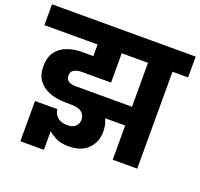

<svg xmlns="http://www.w3.org/2000/svg" viewBox="-156 -895 1182 1134"><g transform="rotate(20 434.5 -328.0)"><path d="M84 84V-169H225Q227 -139 249.5 -119.5Q272 -100 310 -100Q346 -100 363 -117Q380 -134 380 -158Q380 -187 359 -204.5Q338 -222 293 -222Q278 -222 262.5 -222.5Q247 -223 230 -224Q190 -226 150.5 -241.5Q111 -257 85.5 -291Q60 -325 60 -380Q60 -435 85 -469.5Q110 -504 152 -520Q194 -536 244 -536H317V-609H-17V-740H886V-609H788V0H634V-215H508Q516 -199 520.5 -179.5Q525 -160 525 -137Q525 -71 482.5 -28Q440 15 360 15Q309 15 277.5 -2.5Q246 -20 232 -33V84ZM634 -609H469V-425H284Q259 -425 238.5 -415Q218 -405 218 -378Q218 -354 235 -343.5Q252 -333 279 -333H634Z"/></g></svg>

Font: Poppins
Style: Bold
Weight: 700
Designer: Ninad Kale (Devanagari), Jonny Pinhorn (Latin)
Version: Version 5.002